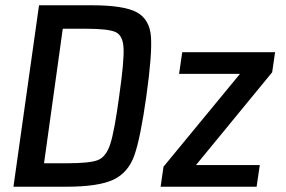

<svg xmlns="http://www.w3.org/2000/svg" viewBox="-20 -708 1084 728"><path d="M31 0ZM128 -688H327Q451 -688 499.5 -661Q548 -634 552.5 -567.5Q557 -501 535 -344Q513 -187 490 -120.5Q467 -54 410.5 -27Q354 0 230 0H31ZM236 -89Q320 -89 351 -101Q382 -113 398 -161.5Q414 -210 432 -344Q451 -477 448.5 -525.5Q446 -574 418 -586.5Q390 -599 307 -599H218L147 -89ZM589 0 600 -76 890 -428H659L671 -510H1023L1012 -434L723 -82H965L953 0Z"/></svg>

Font: Assailand Medium
Style: Italic
Weight: 500
Italic angle: -8°
Designer: Hector Gatti with collaboration of the Omnibus-Type team
Foundry: Omnibus-Type
Version: Version 0.072;October 19, 2019;FontCreator 12.0.0.2547 64-bi